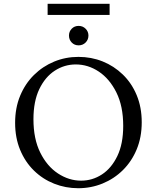

<svg xmlns="http://www.w3.org/2000/svg" viewBox="-20 -981 830 1016"><path d="M395 -680Q463 -680 523 -656Q583 -632 630 -586.5Q677 -541 703.5 -477Q730 -413 730 -334Q730 -255 703.5 -191Q677 -127 630.5 -81Q584 -35 523 -10Q462 15 394 15Q327 15 266.5 -9Q206 -33 159.5 -78.5Q113 -124 86.5 -188Q60 -252 60 -331Q60 -410 86.5 -474Q113 -538 159.5 -584Q206 -630 266.5 -655Q327 -680 395 -680ZM409 -25Q469 -25 519.5 -58Q570 -91 601 -155.5Q632 -220 632 -315Q632 -419 596 -491.5Q560 -564 503 -602Q446 -640 381 -640Q321 -640 270 -607Q219 -574 188 -509.5Q157 -445 157 -350Q157 -246 193 -173.5Q229 -101 287 -63Q345 -25 409 -25ZM396 -741Q374 -741 359.5 -756Q345 -771 345 -793Q345 -814 359.5 -829Q374 -844 396 -844Q418 -844 433 -829Q448 -814 448 -793Q448 -771 433 -756Q418 -741 396 -741ZM232 -961H560V-902H232Z"/></svg>

Font: Bona Nova
Style: Regular
Weight: 400
Designer: Mateusz Machalski
Foundry: Capitalics
Version: Version 4.001; ttfautohint (v1.8.3)